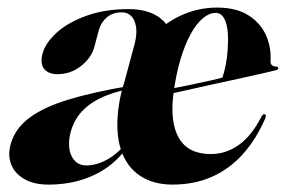

<svg xmlns="http://www.w3.org/2000/svg" viewBox="-20 -477 754 506"><path d="M292 -190.5Q299 -246 321.2 -294.5Q343.5 -343 378.2 -379.5Q413 -416 457.5 -436.5Q502 -457 552.5 -457Q602 -457 633.8 -437.2Q665.5 -417.5 680.2 -385.8Q695 -354 693 -317Q692.5 -310.5 695.5 -306.5Q698.5 -302.5 707 -301.5Q711 -301.5 712 -300.2Q713 -299 713.5 -297.5Q713.5 -296 712.2 -294.5Q711 -293 707.5 -292Q699.5 -290 672.8 -283.8Q646 -277.5 608.8 -269.5Q571.5 -261.5 532 -252.8Q492.5 -244 458 -236.2Q423.5 -228.5 402 -224Q380.5 -219.5 380.5 -219.5L378.5 -233Q378.5 -233 394 -236Q409.5 -239 434 -243.8Q458.5 -248.5 485.8 -254.2Q513 -260 537.8 -265.5Q562.5 -271 577.5 -276L563 -264.5Q570.5 -282.5 575.5 -309.5Q580.5 -336.5 581 -372Q581.5 -404.5 573 -423.8Q564.5 -443 548.5 -443Q531.5 -443 514.5 -428.8Q497.5 -414.5 482.5 -387.2Q467.5 -360 455.8 -321Q444 -282 437.5 -233Q427 -155.5 451.5 -113.2Q476 -71 535.5 -71Q576 -71 610 -95.5Q644 -120 669.5 -170.5Q672 -174 673.8 -175.2Q675.5 -176.5 677.5 -176Q680 -175.5 680.5 -172.8Q681 -170 679.5 -166Q655 -109.5 619.5 -70.2Q584 -31 537.8 -10.8Q491.5 9.5 434.5 9.5Q384.5 9.5 349.5 -13.5Q314.5 -36.5 299.2 -81.2Q284 -126 292 -190.5ZM92.5 -337Q100 -364 129.2 -390.8Q158.5 -417.5 207 -435.2Q255.5 -453 318.5 -453Q364 -453 393 -435.5Q422 -418 433.8 -384.8Q445.5 -351.5 439 -304L305.5 -252.5L335 -362Q341.5 -388 338.5 -406.5Q335.5 -425 325.8 -434.8Q316 -444.5 301 -444.5Q277.5 -444.5 262.2 -431.8Q247 -419 241 -399.5L228.5 -353Q220.5 -324 193.2 -302.8Q166 -281.5 131.5 -281.5Q108 -281.5 96.5 -295.2Q85 -309 92.5 -337ZM8 -96.5Q19 -137.5 56.8 -166Q94.5 -194.5 160.2 -214.5Q226 -234.5 321 -250.5L321.5 -242.5Q269.5 -232.5 236 -214Q202.5 -195.5 185 -169.8Q167.5 -144 163 -113Q159 -81 171.2 -61Q183.5 -41 208 -41Q226 -41 245.5 -48.5Q265 -56 284 -71Q303 -86 319.5 -109L324.5 -104.5Q304 -68.5 272 -43Q240 -17.5 198.2 -4Q156.5 9.5 107.5 9.5Q70.5 9.5 45.2 -4.5Q20 -18.5 10 -42.5Q0 -66.5 8 -96.5Z"/></svg>

Font: Fraunces 120pt
Style: Bold Italic
Weight: 700
Italic angle: -16°
Version: Version 1.000;[b76b70a41]